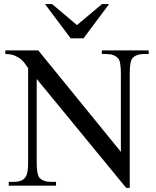

<svg xmlns="http://www.w3.org/2000/svg" viewBox="-20 -909 763 940"><path d="M685.1 -644.5Q664.1 -644.5 648.9 -638.4Q633.8 -632.3 625.5 -619.6Q615.2 -603 615.2 -547.4V10.7H597.7L159.7 -522.5V-115.7Q159.7 -54.7 173.3 -38.6Q191.4 -18.6 231.4 -18.6H254.4V0H22.9V-18.6H45.9Q67.9 -18.6 82.8 -24.4Q97.7 -30.3 106 -43.9Q111.8 -51.8 114.7 -69.1Q117.7 -86.4 117.7 -115.7V-575.7Q112.8 -581.1 105.7 -592.5Q98.6 -604 86.2 -615.5Q73.7 -627 54.4 -635.7Q35.2 -644.5 5.9 -644.5V-662.1H167.5L571.8 -165.5V-547.4Q571.8 -610.4 558.1 -623.5Q540 -644.5 500.5 -644.5H478.5V-662.1H708V-644.5ZM388.7 -721.2H326.2L200.2 -889.2H234.9L356.9 -786.1L479.5 -889.2H514.2Z"/></svg>

Font: Doulos SIL Viet
Style: Regular
Weight: 400
Designer: Walt Agee, Victor Gaultney, Peter Martin, Debbi Hosken, Becca Hirsbrunner
Foundry: SIL International
Version: Version 5.000